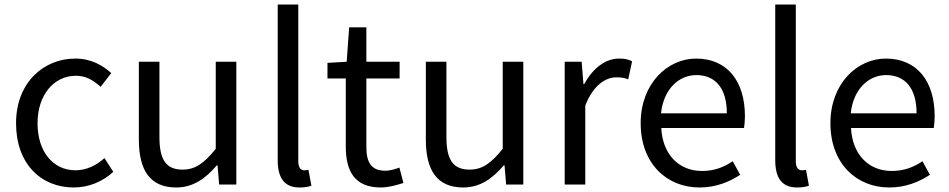

<svg xmlns="http://www.w3.org/2000/svg" viewBox="-20 -816 4195 849"><path d="M306 13C371 13 433 -12 481 -56L442 -117C408 -86 364 -63 314 -63C214 -63 146 -146 146 -271C146 -396 218 -481 316 -481C360 -481 393 -461 425 -432L472 -493C433 -527 384 -557 313 -557C174 -557 51 -452 51 -271C51 -91 162 13 306 13Z M759 13C834 13 888 -26 939 -85H942L949 0H1025V-543H934V-158C882 -93 843 -66 787 -66C715 -66 685 -109 685 -210V-543H594V-199C594 -61 645 13 759 13Z M1304 13C1328 13 1344 10 1357 5L1344 -65C1334 -63 1330 -63 1325 -63C1311 -63 1299 -74 1299 -102V-796H1208V-108C1208 -31 1236 13 1304 13Z M1664 13C1697 13 1733 3 1764 -7L1746 -75C1728 -68 1703 -61 1684 -61C1621 -61 1600 -99 1600 -166V-469H1747V-543H1600V-695H1524L1513 -543L1428 -538V-469H1509V-168C1509 -59 1548 13 1664 13Z M2028 13C2103 13 2157 -26 2208 -85H2211L2218 0H2294V-543H2203V-158C2151 -93 2112 -66 2056 -66C1984 -66 1954 -109 1954 -210V-543H1863V-199C1863 -61 1914 13 2028 13Z M2477 0H2568V-349C2604 -442 2660 -474 2705 -474C2727 -474 2740 -472 2758 -465L2775 -545C2758 -554 2741 -557 2717 -557C2656 -557 2601 -513 2563 -444H2560L2552 -543H2477Z M3073 13C3147 13 3205 -12 3253 -43L3220 -103C3180 -76 3137 -60 3084 -60C2981 -60 2910 -134 2904 -250H3270C3272 -263 3274 -282 3274 -302C3274 -457 3196 -557 3058 -557C2932 -557 2813 -447 2813 -271C2813 -92 2929 13 3073 13ZM2903 -315C2914 -422 2982 -484 3059 -484C3144 -484 3194 -425 3194 -315Z M3504 13C3528 13 3544 10 3557 5L3544 -65C3534 -63 3530 -63 3525 -63C3511 -63 3499 -74 3499 -102V-796H3408V-108C3408 -31 3436 13 3504 13Z M3912 13C3986 13 4044 -12 4092 -43L4059 -103C4019 -76 3976 -60 3923 -60C3820 -60 3749 -134 3743 -250H4109C4111 -263 4113 -282 4113 -302C4113 -457 4035 -557 3897 -557C3771 -557 3652 -447 3652 -271C3652 -92 3768 13 3912 13ZM3742 -315C3753 -422 3821 -484 3898 -484C3983 -484 4033 -425 4033 -315Z"/></svg>

Font: Noto Sans Japanese Regular
Style: Regular
Weight: 400
Designer: Ryoko NISHIZUKA (kana & ideographs); Paul D. Hunt (Latin, Greek & Cyrillic); Wenlong ZHANG (bopomofo); Sandoll Communica
Foundry: Adobe Systems Incorporated
Version: Version 1.000;PS 1;hotconv 1.0.78;makeotf.lib2.5.61930